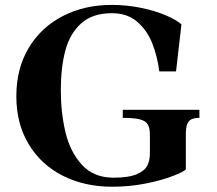

<svg xmlns="http://www.w3.org/2000/svg" viewBox="-20 -732 862 764"><path d="M45 -349Q45 -459.5 94.5 -541.8Q144 -624 230.2 -668.2Q316.5 -712.5 424.5 -712.5Q483 -712.5 538.8 -701.2Q594.5 -690 637.5 -672Q680.5 -654 702 -635L680.5 -448H614Q606 -509 585.5 -560.5Q565 -612 525.5 -645.8Q486 -679.5 425.5 -679.5Q347.5 -679.5 302.5 -638.5Q257.5 -597.5 239.8 -530Q222 -462.5 222 -373Q222 -284 240.5 -206Q259 -128 305.8 -76.5Q352.5 -25 431.5 -25Q493 -25 524.8 -39Q556.5 -53 566.5 -73.8Q576.5 -94.5 576.5 -122.5V-195Q576.5 -223 568 -237Q559.5 -251 536.8 -257Q514 -263 468.5 -263V-295H773.5V-263Q753 -263 741.5 -257.2Q730 -251.5 724.8 -237.5Q719.5 -223.5 719.5 -198V-58Q711 -48.5 668.2 -31.8Q625.5 -15 561.2 -2Q497 11 425.5 11Q317.5 11 231 -32.2Q144.5 -75.5 94.8 -157.2Q45 -239 45 -349Z"/></svg>

Font: Didactic
Style: Regular
Weight: 400
Designer: Tyler Finck
Foundry: Etcetera Type Co
Version: Version 3.007;FEAKit 1.0